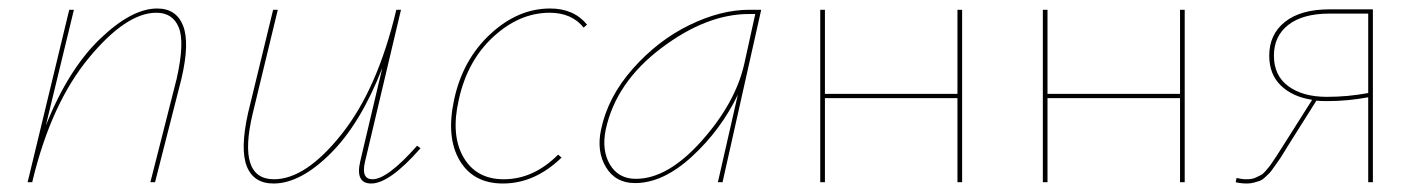

<svg xmlns="http://www.w3.org/2000/svg" viewBox="-20 -429 3347 452"><path d="M350 -409Q395 -409 411 -368.5Q427 -328 407 -243L345 0H334L396 -244Q415 -329 401 -364Q387 -399 348 -399Q277 -399 189 -292.5Q101 -186 57 -5L56 0H45L143 -406H154L88 -134Q141 -266 215.5 -337.5Q290 -409 350 -409Z M962 -86 970 -80Q897 3 854 3Q816 3 828 -49L880 -269Q829 -138 758 -67.5Q687 3 624 3Q577 3 561 -37.5Q545 -78 564 -163L623 -406H634L575 -162Q538 -7 625 -7Q700 -7 784.5 -113.5Q869 -220 913 -406H924L839 -47Q830 -7 857 -7Q892 -7 962 -86Z M1354 -364Q1326 -399 1274 -399Q1203 -399 1141.5 -342.5Q1080 -286 1060 -194Q1041 -111 1071 -59Q1101 -7 1166 -7Q1236 -7 1294 -65L1302 -58Q1239 3 1164 3Q1094 3 1062 -51.5Q1030 -106 1049 -194Q1069 -288 1134 -348.5Q1199 -409 1275 -409Q1331 -409 1362 -371Z M1744 -406H1772L1681 0H1670L1717 -206Q1677 -123 1609 -60.5Q1541 2 1475 2Q1429 2 1406.5 -35.5Q1384 -73 1395 -124Q1411 -201 1470 -267.5Q1529 -334 1603 -370Q1677 -406 1744 -406ZM1477 -8Q1552 -8 1631.5 -97Q1711 -186 1732 -278L1758 -396H1743Q1643 -396 1536.5 -315.5Q1430 -235 1406 -124Q1396 -75 1416 -41.5Q1436 -8 1477 -8Z M2234 -406H2245V0H2234V-198H1922V0H1911V-406H1922V-208H2234Z M2758 -406H2769V0H2758V-198H2446V0H2435V-406H2446V-208H2758Z M3110 -407H3212V0H3201V-200Q3153 -191 3105 -191Q3088 -191 3079 -192L3016 -92Q3012 -86 3003 -71Q2994 -56 2990.5 -51.5Q2987 -47 2979.5 -36Q2972 -25 2968.5 -21.5Q2965 -18 2958 -11.5Q2951 -5 2945 -3Q2939 -1 2931.5 1Q2924 3 2915 3Q2902 3 2889 0L2891 -10Q2903 -7 2914 -7Q2921 -7 2927 -8Q2933 -9 2938.5 -12Q2944 -15 2948.5 -17Q2953 -19 2958.5 -25.5Q2964 -32 2967 -35.5Q2970 -39 2976 -48Q2982 -57 2985 -61.5Q2988 -66 2995.5 -78Q3003 -90 3007 -96L3069 -194Q3023 -201 2995.5 -227.5Q2968 -254 2968 -298Q2968 -348 3005 -377.5Q3042 -407 3110 -407ZM3104 -201Q3153 -201 3201 -210V-397H3110Q3047 -397 3013 -370.5Q2979 -344 2979 -298Q2979 -251 3013 -226Q3047 -201 3104 -201Z"/></svg>

Font: EauTestInfant Hairline
Style: Italic
Weight: 250
Italic angle: -12°
Designer: Christian Thalmann (Catharsis Fonts)
Version: Version 0.001;PS 000.001;hotconv 1.0.88;makeotf.lib2.5.64775